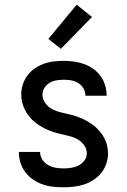

<svg xmlns="http://www.w3.org/2000/svg" viewBox="-20 -786 540 814"><path d="M249 8Q226 8 203.5 5.5Q181 3 160 -4.5Q139 -12 120 -25Q101 -38 87.5 -56Q74 -74 67 -95.5Q60 -117 60 -140V-142H150V-141Q150 -124 159.5 -109.5Q169 -95 183.5 -86.5Q198 -78 215 -75Q232 -72 249 -72Q265 -72 281.5 -74.5Q298 -77 313 -84.5Q328 -92 338 -105.5Q348 -119 348 -136Q348 -153 338.5 -167.5Q329 -182 315 -191.5Q301 -201 284.5 -206Q268 -211 251.5 -214.5Q235 -218 219 -222.5Q203 -227 187 -233.5Q171 -240 156.5 -248.5Q142 -257 128.5 -267.5Q115 -278 104.5 -291.5Q94 -305 86 -320Q78 -335 74 -351.5Q70 -368 70 -385Q70 -406 76.5 -427Q83 -448 96 -465.5Q109 -483 127 -495.5Q145 -508 165.5 -515.5Q186 -523 208 -525.5Q230 -528 251 -528Q273 -528 294.5 -525Q316 -522 336.5 -514.5Q357 -507 375 -494.5Q393 -482 406 -464Q419 -446 425.5 -425Q432 -404 432 -382V-380H342V-381Q342 -397 334 -411Q326 -425 312.5 -433.5Q299 -442 283 -445Q267 -448 251 -448Q236 -448 220 -445.5Q204 -443 190.5 -435Q177 -427 168.5 -413.5Q160 -400 160 -385Q160 -368 169.5 -353Q179 -338 193 -328.5Q207 -319 223 -314Q239 -309 255.5 -305.5Q272 -302 288.5 -297.5Q305 -293 320.5 -286.5Q336 -280 351 -271.5Q366 -263 379 -252.5Q392 -242 403 -229Q414 -216 422 -201Q430 -186 434 -169Q438 -152 438 -136Q438 -113 430.5 -91.5Q423 -70 409.5 -53Q396 -36 377 -23.5Q358 -11 336.5 -4Q315 3 293 5.5Q271 8 249 8ZM238 -579 185 -621 305 -766 370 -714Z"/></svg>

Font: Iosevka SS10 Medium
Style: Regular
Weight: 500
Monospace: yes
Designer: Belleve Invis
Foundry: Belleve Invis
Version: Version 28.0.6; ttfautohint (v1.8.4)